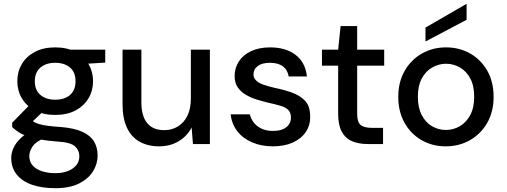

<svg xmlns="http://www.w3.org/2000/svg" viewBox="-20 -757 2662 1009"><path d="M271 232Q202 232 150 214.5Q98 197 68.5 161Q39 125 39 73Q39 47 51.5 19.5Q64 -8 91 -33Q118 -58 163 -77L217 -33Q168 -13 151 13Q134 39 134 63Q134 93 152 113Q170 133 201 143Q232 153 271 153Q309 153 337.5 141.5Q366 130 381.5 110.5Q397 91 397 64Q397 33 374 12Q351 -9 284 -13Q228 -17 188.5 -24.5Q149 -32 122 -41.5Q95 -51 76.5 -63.5Q58 -76 44 -89V-112L145 -215L223 -187L117 -86L138 -130Q149 -122 159 -116Q169 -110 185.5 -105Q202 -100 230.5 -96Q259 -92 306 -89Q372 -83 413.5 -64Q455 -45 474 -13.5Q493 18 493 61Q493 104 469 143Q445 182 396 207Q347 232 271 232ZM270 -153Q207 -153 162.5 -177Q118 -201 94.5 -241Q71 -281 71 -331Q71 -380 94.5 -420Q118 -460 162.5 -484Q207 -508 270 -508Q333 -508 377.5 -484Q422 -460 445.5 -420Q469 -380 469 -331Q469 -281 445.5 -241Q422 -201 377.5 -177Q333 -153 270 -153ZM270 -233Q319 -233 348 -258Q377 -283 377 -330Q377 -377 348 -402Q319 -427 270 -427Q222 -427 192.5 -402Q163 -377 163 -330Q163 -283 192.5 -258Q222 -233 270 -233ZM351 -417 327 -496H533V-428Z M816 12Q757 12 713.5 -12.5Q670 -37 647 -86Q624 -135 624 -210V-496H723V-220Q723 -147 753.5 -110Q784 -73 843 -73Q883 -73 915 -92.5Q947 -112 965 -149Q983 -186 983 -239V-496H1083V0H994L987 -87Q963 -41 918.5 -14.5Q874 12 816 12Z M1414 12Q1353 12 1304.5 -9Q1256 -30 1227 -67.5Q1198 -105 1192 -156H1293Q1299 -132 1314 -112.5Q1329 -93 1354.5 -81Q1380 -69 1414 -69Q1447 -69 1468 -78.5Q1489 -88 1499 -104Q1509 -120 1509 -138Q1509 -165 1495 -179Q1481 -193 1454.5 -201Q1428 -209 1391 -217Q1361 -224 1329 -234Q1297 -244 1271 -259.5Q1245 -275 1229 -298.5Q1213 -322 1213 -357Q1213 -400 1235.5 -434.5Q1258 -469 1300 -488.5Q1342 -508 1400 -508Q1482 -508 1533.5 -468.5Q1585 -429 1593 -355H1497Q1492 -389 1467 -408Q1442 -427 1399 -427Q1357 -427 1334.5 -410Q1312 -393 1312 -365Q1312 -348 1325.5 -334.5Q1339 -321 1364.5 -312Q1390 -303 1425 -295Q1474 -285 1515.5 -270Q1557 -255 1583.5 -227Q1610 -199 1610 -145Q1611 -99 1587 -63.5Q1563 -28 1519 -8Q1475 12 1414 12Z M1913 0Q1865 0 1830 -15Q1795 -30 1776 -65Q1757 -100 1757 -160V-412H1672V-496H1757L1770 -620H1857V-496H1999V-412H1857V-159Q1857 -116 1875 -100.5Q1893 -85 1937 -85H1993V0Z M2322 12Q2252 12 2195.5 -20.5Q2139 -53 2106 -111.5Q2073 -170 2073 -248Q2073 -326 2106.5 -384.5Q2140 -443 2197 -475.5Q2254 -508 2324 -508Q2395 -508 2451.5 -475.5Q2508 -443 2541 -385Q2574 -327 2574 -248Q2574 -170 2540.5 -111.5Q2507 -53 2450 -20.5Q2393 12 2322 12ZM2323 -74Q2362 -74 2396 -93.5Q2430 -113 2451 -152Q2472 -191 2472 -248Q2472 -306 2451.5 -344.5Q2431 -383 2397 -402.5Q2363 -422 2324 -422Q2286 -422 2251.5 -402.5Q2217 -383 2196.5 -344.5Q2176 -306 2176 -248Q2176 -191 2196.5 -152Q2217 -113 2250.5 -93.5Q2284 -74 2323 -74ZM2216 -539V-612L2432 -737V-653Z"/></svg>

Font: DM Sans 24pt Medium
Style: Regular
Weight: 500
Designer: Colophon Foundry, Jonny Pinhorn
Foundry: Colophon Foundry
Version: Version 4.004;gftools[0.9.30]